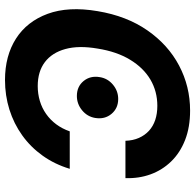

<svg xmlns="http://www.w3.org/2000/svg" viewBox="-26 -752 788 776"><g transform="rotate(-90 368.0 -364.0)"><path d="M309.1 10.3Q241.7 10.3 189.9 -10Q138.2 -30.3 103.3 -66.4Q68.4 -102.5 51.3 -149.7Q34.2 -196.8 36.1 -251H187Q188 -220.7 198.5 -196.8Q209 -172.9 227.3 -156Q245.6 -139.2 271.2 -130.6Q296.9 -122.1 328.1 -122.1Q386.7 -122.1 434.3 -150.1Q481.9 -178.2 514.6 -232.2Q547.4 -286.1 559.6 -363.3Q572.8 -439.5 557.9 -493.7Q543 -547.9 504.9 -576.7Q466.8 -605.5 408.2 -605.5Q376.5 -605.5 347.9 -596.9Q319.3 -588.4 295.4 -571.5Q271.5 -554.7 253.7 -530.8Q235.8 -506.8 225.1 -476.1H73.7Q92.3 -537.6 127 -585.9Q161.6 -634.3 209 -668.2Q256.3 -702.1 313.2 -720Q370.1 -737.8 432.6 -737.8Q530.3 -737.8 599.9 -693.4Q669.4 -648.9 700.2 -565.2Q731 -481.4 710.9 -363.3Q691.4 -246.1 633.3 -162.4Q575.2 -78.6 491 -34.2Q406.7 10.3 309.1 10.3ZM356 -280.3Q318.4 -280.3 295.7 -307.4Q272.9 -334.5 279.3 -373.5Q284.7 -405.3 310.3 -426.3Q335.9 -447.3 368.2 -447.3Q406.2 -447.3 428.5 -420.2Q450.7 -393.1 444.3 -355Q439.5 -323.2 414.1 -301.8Q388.7 -280.3 356 -280.3Z"/></g></svg>

Font: Inter 20pt
Style: Bold Italic
Weight: 700
Italic angle: -9.3988°
Version: Version 4.001;git-66647c0bb